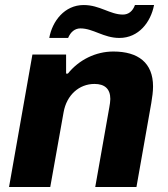

<svg xmlns="http://www.w3.org/2000/svg" viewBox="-20 -744 669 764"><path d="M176 -593H251C261 -617 278 -631 300 -631C351 -631 392 -593 455 -593C532 -593 580 -656 593 -724H517C508 -699 491 -686 469 -686C418 -686 377 -724 313 -724C237 -724 188 -660 176 -593ZM16 0H180L233 -297C245 -366 295 -410 356 -410C396 -410 419 -391 419 -350C419 -340 417 -329 415 -317L359 0H523L582 -334C586 -358 589 -380 589 -400C589 -494 530 -539 431 -539C361 -539 294 -506 250 -451H243V-527H109Z"/></svg>

Font: Archivo ExtraBold
Style: Italic
Weight: 800
Italic angle: -10°
Designer: Hector Gatti
Foundry: Omnibus-Type
Version: Version 2.001